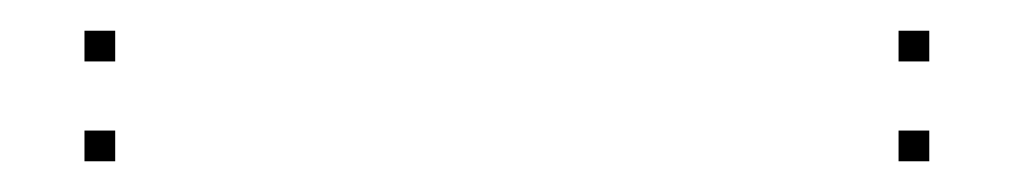

<svg xmlns="http://www.w3.org/2000/svg" viewBox="-20 85 660 125"><path d="M585 190V170H565V190ZM585 125V105H565V125ZM55 125V105H35V125ZM55 190V170H35V190Z"/></svg>

Font: Monaspace Argon Dots Var
Style: Regular
Weight: 400
Designer: Riley Cran and the Lettermatic Team
Version: Version 1.100 (Monaspace Argon Dots)